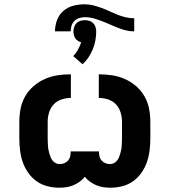

<svg xmlns="http://www.w3.org/2000/svg" viewBox="-20 -866 790 894"><path d="M494 8Q477 8 460.5 5.5Q444 3 428.5 -3.5Q413 -10 399 -20Q385 -30 375 -43Q365 -30 351 -20Q337 -10 321.5 -3.5Q306 3 289.5 5.5Q273 8 256 8Q228 8 200.5 1Q173 -6 150.5 -22Q128 -38 111.5 -61.5Q95 -85 86 -111Q77 -137 73.5 -165Q70 -193 70 -221V-299Q70 -330 76 -360.5Q82 -391 97.5 -418Q113 -445 137 -465.5Q161 -486 189.5 -498.5Q218 -511 248.5 -515.5Q279 -520 310 -520V-410Q288 -410 266.5 -403Q245 -396 230 -380Q215 -364 208.5 -342.5Q202 -321 202 -299V-221Q202 -212 202.5 -203Q203 -194 203.5 -185Q204 -176 206 -167Q208 -158 210.5 -149Q213 -140 216.5 -132Q220 -124 226 -117Q232 -110 240.5 -106Q249 -102 258 -102Q268 -102 278.5 -106Q289 -110 296 -117.5Q303 -125 306 -135Q309 -145 309 -156V-161H441V-156Q441 -145 444 -135Q447 -125 454 -117.5Q461 -110 471.5 -106Q482 -102 492 -102Q501 -102 509.5 -106Q518 -110 524 -117Q530 -124 533.5 -132Q537 -140 539.5 -149Q542 -158 544 -167Q546 -176 546.5 -185Q547 -194 547.5 -203Q548 -212 548 -221V-299Q548 -321 541.5 -342.5Q535 -364 520 -380Q505 -396 483.5 -403Q462 -410 440 -410V-520Q471 -520 501.5 -515.5Q532 -511 560.5 -498.5Q589 -486 613 -465.5Q637 -445 652.5 -418Q668 -391 674 -360.5Q680 -330 680 -299V-221Q680 -193 676.5 -165Q673 -137 664 -111Q655 -85 638.5 -61.5Q622 -38 599.5 -22Q577 -6 549.5 1Q522 8 495 8ZM236 -720Q236 -746 245.5 -772Q255 -798 275.5 -815.5Q296 -833 322 -839.5Q348 -846 375 -846Q395 -846 414.5 -841Q434 -836 453 -829Q472 -822 490 -813.5Q508 -805 527 -797.5Q546 -790 565.5 -785.5Q585 -781 605 -781V-720Q579 -720 553.5 -728Q528 -736 504 -747L476 -759Q452 -769 426.5 -777.5Q401 -786 375 -786Q362 -786 349 -782Q336 -778 326.5 -768.5Q317 -759 313 -746Q309 -733 309 -720ZM364 -567 321 -605Q334 -618 343 -634.5Q352 -651 358 -669Q350 -671 342.5 -676Q335 -681 330.5 -688Q326 -695 324 -703Q322 -711 322 -720Q322 -730 325.5 -740.5Q329 -751 336.5 -758.5Q344 -766 354 -769Q364 -772 375 -772Q386 -772 396 -769Q406 -766 413.5 -758.5Q421 -751 424.5 -740.5Q428 -730 428 -720Q428 -698 424 -677Q420 -656 412 -636.5Q404 -617 392 -599Q380 -581 364 -567Z"/></svg>

Font: Iosevka Aile Extrabold
Style: Regular
Weight: 800
Designer: Belleve Invis
Foundry: Belleve Invis
Version: Version 27.3.5; ttfautohint (v1.8.4)